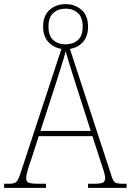

<svg xmlns="http://www.w3.org/2000/svg" viewBox="-23 -911 634 931"><path d="M-3 0V-20H22Q48 -20 57.5 -30.5Q67 -41 78 -76L275 -674Q237 -680 211.5 -707.5Q186 -735 186 -782Q186 -835 217.5 -863Q249 -891 295 -891Q341 -891 372.5 -863Q404 -835 404 -782Q404 -735 379.5 -707.5Q355 -680 316 -674L519 -54Q526 -31 536.5 -25.5Q547 -20 572 -20H591V0H404V-20H432Q468 -20 477.5 -26.5Q487 -33 487 -49Q487 -60 479 -85.5Q471 -111 463 -134L425 -251H165L129 -140Q125 -129 119 -111Q113 -93 108.5 -75Q104 -57 104 -47Q104 -30 117 -25Q130 -20 165 -20H200V0ZM295 -696Q331 -696 354.5 -716.5Q378 -737 378 -782Q378 -827 354.5 -848Q331 -869 295 -869Q259 -869 235.5 -848Q212 -827 212 -782Q212 -737 235.5 -716.5Q259 -696 295 -696ZM173 -276H417L345 -501Q330 -547 316.5 -591Q303 -635 295 -663Q292 -647 284 -621.5Q276 -596 267 -567Q258 -538 250 -513Z"/></svg>

Font: Noto Serif Lao SemiCondensed Thin
Style: Regular
Weight: 100
Width: 4
Designer: Monotype Design Team
Foundry: Monotype Imaging Inc.
Version: Version 2.003; ttfautohint (v1.8.4.7-5d5b)